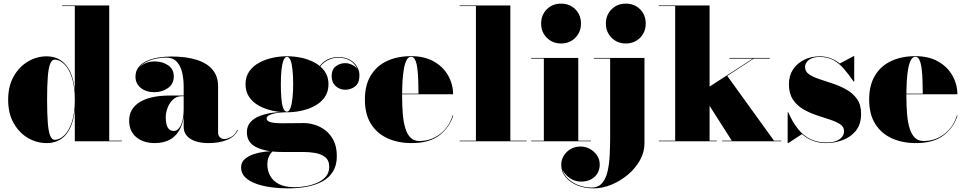

<svg xmlns="http://www.w3.org/2000/svg" viewBox="-20 -780 5332 1060"><path d="M237 10Q182.5 10 134 -18.5Q85.5 -47 55.2 -100.5Q25 -154 25 -229Q25 -304 55.2 -357.8Q85.5 -411.5 134 -440.2Q182.5 -469 237 -469Q305 -469 344.8 -420.2Q384.5 -371.5 393 -281.5V-746.5H323V-750H583V-3.5H653V0H393V-176Q384.5 -86.5 345.2 -38.2Q306 10 237 10ZM283 -8Q307.5 -8 333.2 -31.5Q359 -55 376 -104Q393 -153 393 -229Q393 -305 376 -354.2Q359 -403.5 333.2 -427.2Q307.5 -451 283 -451Q266 -451 256.8 -427.5Q247.5 -404 243.8 -355Q240 -306 240 -229Q240 -152 243.8 -103.2Q247.5 -54.5 256.8 -31.2Q266 -8 283 -8Z M1131 10Q1090 10 1059.2 -0.2Q1028.5 -10.5 1011.2 -30.5Q994 -50.5 994 -80V-304.5Q994 -340.5 986.2 -377Q978.5 -413.5 957.2 -437.8Q936 -462 896 -462Q875.5 -462 847.5 -457.2Q819.5 -452.5 793 -440.5Q766.5 -428.5 749.2 -408Q732 -387.5 732 -356H729Q729 -393 759.5 -417Q790 -441 832.5 -441Q876.5 -441 908 -419.8Q939.5 -398.5 939.5 -358Q939.5 -317 907.5 -294Q875.5 -271 832.5 -271Q787 -271 757.5 -294.5Q728 -318 728 -356Q728 -388.5 745.8 -410.2Q763.5 -432 792.8 -444.8Q822 -457.5 857 -462.8Q892 -468 926 -468Q1010 -468 1067.5 -449.2Q1125 -430.5 1154.5 -394Q1184 -357.5 1184 -304.5V-48Q1184 -33 1193.5 -22.8Q1203 -12.5 1221 -12.5Q1232.5 -12.5 1254.2 -23Q1276 -33.5 1291 -63.5L1294 -63Q1277 -25 1233.2 -7.5Q1189.5 10 1131 10ZM835.5 10Q770.5 10 731.8 -23.2Q693 -56.5 693 -113.5Q693 -180.5 751.8 -216.5Q810.5 -252.5 917 -252.5H1040.5V-249H985.5Q954 -249 934 -229.5Q914 -210 904.5 -183Q895 -156 895 -133.5Q895 -111 899.2 -93.8Q903.5 -76.5 913.5 -66.8Q923.5 -57 939.5 -57Q955 -57 967.2 -71Q979.5 -85 986.8 -112.5Q994 -140 994 -180.5H997Q997 -118.5 977.8 -76Q958.5 -33.5 922.5 -11.8Q886.5 10 835.5 10Z M1568 260Q1521 260 1475.5 253.8Q1430 247.5 1392.8 234Q1355.5 220.5 1333.2 198.2Q1311 176 1311 144.5Q1311 116 1331.5 98.2Q1352 80.5 1381.2 71Q1410.5 61.5 1439.2 58Q1468 54.5 1485 54.5H1488Q1477 60.5 1466.5 80.5Q1456 100.5 1456 128.5Q1456 162.5 1471.8 191Q1487.5 219.5 1520.5 236.5Q1553.5 253.5 1606 253.5Q1634 253.5 1666.8 248Q1699.5 242.5 1729.2 230Q1759 217.5 1778.2 195.8Q1797.5 174 1797.5 141.5Q1797.5 105 1775.2 87.5Q1753 70 1720 64.5Q1687 59 1654.5 59Q1644 59 1620 59Q1596 59 1571.8 59Q1547.5 59 1536.5 59Q1450.5 59 1396.8 33.5Q1343 8 1343 -49.5Q1343 -85 1363.8 -107Q1384.5 -129 1418 -141.2Q1451.5 -153.5 1490 -158.2Q1528.5 -163 1564 -163V-160.5Q1551.5 -160.5 1533 -159Q1514.5 -157.5 1495.8 -153.8Q1477 -150 1464.5 -143.2Q1452 -136.5 1452 -126Q1452 -111.5 1473.8 -105.5Q1495.5 -99.5 1536.5 -99.5Q1554 -99.5 1577 -99.8Q1600 -100 1622 -100.2Q1644 -100.5 1658 -100.5Q1686 -100.5 1717.5 -91Q1749 -81.5 1776.8 -60.2Q1804.5 -39 1822 -4Q1839.5 31 1839.5 82Q1839.5 132 1818.8 166.2Q1798 200.5 1760.8 221Q1723.5 241.5 1674.2 250.8Q1625 260 1568 260ZM1564.5 -160Q1525 -160 1484.5 -168.8Q1444 -177.5 1410.2 -196Q1376.5 -214.5 1356 -244Q1335.5 -273.5 1335.5 -315Q1335.5 -356.5 1356 -385.8Q1376.5 -415 1410.2 -433.5Q1444 -452 1484.5 -460.8Q1525 -469.5 1564.5 -469.5Q1604.5 -469.5 1644.8 -460.8Q1685 -452 1718.8 -433.5Q1752.5 -415 1773 -385.8Q1793.5 -356.5 1793.5 -315Q1793.5 -273.5 1773 -244Q1752.5 -214.5 1718.8 -196Q1685 -177.5 1644.8 -168.8Q1604.5 -160 1564.5 -160ZM1564.5 -163.5Q1576.5 -163.5 1584 -185Q1591.5 -206.5 1595 -241Q1598.5 -275.5 1598.5 -315Q1598.5 -359.5 1595 -393.5Q1591.5 -427.5 1584 -446.8Q1576.5 -466 1564.5 -466Q1552.5 -466 1545 -446.8Q1537.5 -427.5 1534 -393.5Q1530.5 -359.5 1530.5 -315Q1530.5 -275.5 1533 -241Q1535.5 -206.5 1542.8 -185Q1550 -163.5 1564.5 -163.5ZM1886.5 -284.5Q1856.5 -284.5 1833.8 -304.2Q1811 -324 1811 -360Q1811 -396.5 1834 -414Q1857 -431.5 1886.5 -431.5Q1912 -431.5 1937.8 -414Q1963.5 -396.5 1963.5 -364.5H1960.5Q1960.5 -401.5 1930.2 -431.5Q1900 -461.5 1846 -461.5Q1822 -461.5 1796.8 -451Q1771.5 -440.5 1751.2 -416.8Q1731 -393 1721 -353L1719 -354.5Q1729 -396.5 1749.5 -420.8Q1770 -445 1795.5 -455Q1821 -465 1846 -465Q1885.5 -465 1911.8 -450Q1938 -435 1951.2 -411.8Q1964.5 -388.5 1964.5 -364.5Q1964.5 -321.5 1940.5 -303Q1916.5 -284.5 1886.5 -284.5Z M2252.5 10Q2177 10 2118.8 -16.8Q2060.5 -43.5 2027.5 -96.8Q1994.5 -150 1994.5 -230Q1994.5 -310 2026.8 -363.2Q2059 -416.5 2116.5 -443.2Q2174 -470 2249.5 -470Q2324 -470 2375.8 -440.2Q2427.5 -410.5 2454.5 -362.2Q2481.5 -314 2481.5 -259.5H2061.5V-263H2290.5Q2290 -300 2289 -335.8Q2288 -371.5 2284.2 -401.2Q2280.5 -431 2272.2 -448.8Q2264 -466.5 2249.5 -466.5Q2235 -466.5 2225.2 -449Q2215.5 -431.5 2210 -401Q2204.5 -370.5 2202.2 -331.8Q2200 -293 2200 -250Q2200 -196 2203.8 -150.5Q2207.5 -105 2217.8 -71.8Q2228 -38.5 2246.5 -20Q2265 -1.5 2294.5 -1.5Q2360 -1.5 2410.2 -40.8Q2460.5 -80 2479 -143H2482.5Q2463 -78 2407 -34Q2351 10 2252.5 10Z M2797.5 -750V-3.5H2887.5V0H2517.5V-3.5H2607.5V-746.5H2517.5V-750Z M3077.5 -540Q3030.5 -540 2999 -571.5Q2967.5 -603 2967.5 -650Q2967.5 -697.5 2999 -728.8Q3030.5 -760 3077.5 -760Q3125 -760 3156.2 -728.8Q3187.5 -697.5 3187.5 -650Q3187.5 -603 3156.2 -571.5Q3125 -540 3077.5 -540ZM3172.5 -460V-3.5H3242.5V0H2912.5V-3.5H2982.5V-456.5H2912.5V-460Z M3256.5 260Q3208.5 260 3168 243.8Q3127.5 227.5 3103 198.2Q3078.5 169 3078.5 131Q3078.5 89 3109.2 59Q3140 29 3185.5 29Q3213 29 3237 42.2Q3261 55.5 3276 78Q3291 100.5 3291 128Q3291 169.5 3263 196Q3235 222.5 3187.5 222.5Q3158 222.5 3133.5 208Q3109 193.5 3094.2 172.2Q3079.5 151 3079.5 131H3082Q3082 168 3106 196Q3130 224 3167.8 239.8Q3205.5 255.5 3246 255.5Q3283.5 255.5 3304.5 230.5Q3325.5 205.5 3334.8 164.2Q3344 123 3346.2 74Q3348.5 25 3348.5 -22.5V-456.5H3258.5V-460H3538V11.5Q3538 60.5 3512.8 105.2Q3487.5 150 3446 184.8Q3404.5 219.5 3355 239.8Q3305.5 260 3256.5 260ZM3435 -540Q3388 -540 3356.5 -571.5Q3325 -603 3325 -650Q3325 -697.5 3356.5 -728.8Q3388 -760 3435 -760Q3482.5 -760 3513.8 -728.8Q3545 -697.5 3545 -650Q3545 -603 3513.8 -571.5Q3482.5 -540 3435 -540Z M3617.5 0V-3.5H3707.5V-746.5H3617.5V-750H3897.5V-3.5H3937.5V0ZM3966.5 0V-3.5H4020L3849.5 -271L4136.5 -456.5H4006.5V-460H4229.5V-456.5H4141.5L3995 -361L4253 -3.5H4293.5V0Z M4328.5 10V-160H4332Q4355.5 -105.5 4385.5 -68.2Q4415.5 -31 4454 -12.2Q4492.5 6.5 4542.5 6.5Q4577 6.5 4598.5 -2.5Q4620 -11.5 4630 -25.8Q4640 -40 4640 -55.5Q4640 -80 4618 -94.2Q4596 -108.5 4561.5 -119.8Q4527 -131 4488 -144Q4449 -157 4414.2 -177.2Q4379.5 -197.5 4357.5 -230.5Q4335.5 -263.5 4335.5 -315Q4335.5 -362 4358.2 -396.5Q4381 -431 4419.8 -450Q4458.5 -469 4505.5 -469Q4540 -469 4567.2 -458Q4594.5 -447 4616.5 -429.5L4692.5 -470H4696V-330H4692.5Q4666 -368.5 4640 -399Q4614 -429.5 4582 -447.5Q4550 -465.5 4506 -465.5Q4477.5 -465.5 4459.5 -457.2Q4441.5 -449 4433 -436.2Q4424.5 -423.5 4424.5 -410Q4424.5 -385 4446.8 -369.8Q4469 -354.5 4504.2 -343Q4539.5 -331.5 4579 -318.2Q4618.5 -305 4653.8 -285Q4689 -265 4711.5 -233.2Q4734 -201.5 4734 -152Q4734 -92.5 4704.2 -57Q4674.5 -21.5 4630.2 -5.8Q4586 10 4542.5 10Q4501.5 10 4468 -2.8Q4434.5 -15.5 4407.5 -39.5L4332 10Z M5036.5 10Q4961 10 4902.8 -16.8Q4844.5 -43.5 4811.5 -96.8Q4778.5 -150 4778.5 -230Q4778.5 -310 4810.8 -363.2Q4843 -416.5 4900.5 -443.2Q4958 -470 5033.5 -470Q5108 -470 5159.8 -440.2Q5211.5 -410.5 5238.5 -362.2Q5265.5 -314 5265.5 -259.5H4845.5V-263H5074.5Q5074 -300 5073 -335.8Q5072 -371.5 5068.2 -401.2Q5064.5 -431 5056.2 -448.8Q5048 -466.5 5033.5 -466.5Q5019 -466.5 5009.2 -449Q4999.5 -431.5 4994 -401Q4988.5 -370.5 4986.2 -331.8Q4984 -293 4984 -250Q4984 -196 4987.8 -150.5Q4991.5 -105 5001.8 -71.8Q5012 -38.5 5030.5 -20Q5049 -1.5 5078.5 -1.5Q5144 -1.5 5194.2 -40.8Q5244.5 -80 5263 -143H5266.5Q5247 -78 5191 -34Q5135 10 5036.5 10Z"/></svg>

Font: Bodoni Moda 48pt Black
Style: Regular
Weight: 900
Designer: Owen Earl
Foundry: indestructible type
Version: Version 2.004